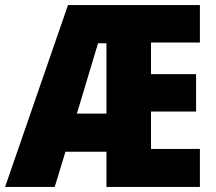

<svg xmlns="http://www.w3.org/2000/svg" viewBox="-25 -800 848 754"><path d="M760 -66V-215H568V-362H745V-509H568V-633H760V-780H242L-5 -66H190L232 -204H393V-66ZM277 -354 360 -630H393V-354Z"/></svg>

Font: Noto Sans Malayalam UI Condensed Black
Style: Regular
Weight: 900
Width: 3
Designer: Jelle Bosma - Monotype Design Team
Foundry: Monotype Imaging Inc.
Version: Version 2.104